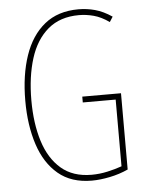

<svg xmlns="http://www.w3.org/2000/svg" viewBox="-53 -767 625 820"><g transform="rotate(-5 260.0 -357.0)"><path d="M298 -351H464V-24Q427 -7 385 1.5Q343 10 308 10Q220 10 164 -37Q108 -84 81 -166.5Q54 -249 54 -354Q54 -464 82.5 -547.5Q111 -631 168.5 -677.5Q226 -724 314 -724Q350 -724 385 -714.5Q420 -705 457 -680L443 -658Q409 -682 377 -690.5Q345 -699 314 -699Q233 -699 181 -655Q129 -611 104.5 -533Q80 -455 80 -354Q80 -255 104 -178.5Q128 -102 178.5 -58.5Q229 -15 309 -15Q343 -15 377 -22.5Q411 -30 439 -40V-326H298Z"/></g></svg>

Font: Noto Sans Gujarati UI ExtraCondensed Thin
Style: Regular
Weight: 100
Width: 2
Designer: Jelle Bosma - Monotype Design Team, Universal Thirst
Foundry: Monotype Imaging Inc.
Version: Version 2.106; ttfautohint (v1.8.4.7-5d5b)